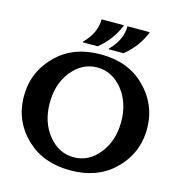

<svg xmlns="http://www.w3.org/2000/svg" viewBox="-136 -1081 1133 1211"><g transform="rotate(15 431.0 -476.0)"><path d="M546.4 -961.9H690.9V-957Q648.4 -856.4 565.9 -791H469.7V-795.9Q546.4 -872.1 546.4 -961.9ZM377.4 -961.9H522V-957Q479.5 -856.4 397 -791H300.8V-795.9Q377.4 -872.1 377.4 -961.9ZM431.2 9.8Q257.3 9.8 147.5 -93.3Q29.3 -204.1 29.3 -368.7Q29.3 -528.8 146.5 -642.1Q254.4 -747.1 431.2 -747.1Q607.9 -747.1 715.8 -642.1Q833 -528.8 833 -368.7Q833 -206.1 714.8 -93.3Q606.9 9.8 431.2 9.8ZM664.1 -368.2Q664.1 -493.2 596.7 -577.1Q528.8 -661.6 431.2 -661.6Q333.5 -661.6 265.1 -577.1Q197.8 -494.1 197.8 -368.7Q197.8 -243.7 265.1 -160.2Q333 -75.7 431.2 -75.7Q529.3 -75.7 596.7 -160.2Q664.1 -244.6 664.1 -368.2Z"/></g></svg>

Font: Classica
Style: Bold
Weight: 700
Designer: Wojciech Kalinowski "wmk69" (wmk69@o2.pl)
Foundry: Wojciech Kalinowski "wmk69" (wmk69@o2.pl)
Version: Version 2.1.1; 2021-05-14